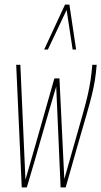

<svg xmlns="http://www.w3.org/2000/svg" viewBox="-20 -810 438 830"><path d="M264 0H242L223 -436Q207 -382 191 -327.5Q175 -273 159.5 -218Q144 -163 128 -108.5Q112 -54 96 0H74L50 -530H68L90 -33Q111 -106 132 -179Q153 -252 173.5 -325Q194 -398 215 -471H237L258 -36Q287 -138 306.5 -206.5Q326 -275 339 -321Q352 -367 359.5 -400.5Q367 -434 371.5 -463.5Q376 -493 379 -530H398Q395 -494 390.5 -465Q386 -436 377.5 -401Q369 -366 354.5 -316Q340 -266 318 -190Q296 -114 264 0ZM171 -596 261 -790H280L309 -596H294L268 -767L187 -596Z"/></svg>

Font: Georama
Style: Italic
Weight: 400
Width: 2
Italic angle: -9°
Designer: Jean-Baptiste Levee
Foundry: Production Type
Version: Version 1.000